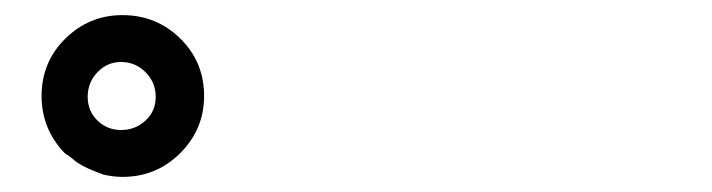

<svg xmlns="http://www.w3.org/2000/svg" viewBox="-20 -781 942 254"><path d="M140 -609Q159 -609 172.5 -621.5Q186 -634 186 -653Q186 -672 172.5 -685.5Q159 -699 140 -699Q122 -699 109 -685.5Q96 -672 96 -653Q96 -634 109 -621.5Q122 -609 140 -609ZM117 -550Q86 -561 76 -571Q71 -575 66 -578Q35 -610 35 -654Q35 -699 66.5 -730Q98 -761 142 -761Q187 -761 218.5 -730Q250 -699 250 -654Q250 -610 218.5 -578.5Q187 -547 142 -547Q130 -547 117 -550Z"/></svg>

Font: KN Bobohei
Style: Bold
Weight: 700
Designer: Kingnam Type Foundry
Version: Version 1.710;March 18, 2023